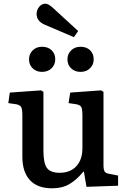

<svg xmlns="http://www.w3.org/2000/svg" viewBox="-20 -1005 688 1039"><path d="M262 14Q183 14 142 -30Q101 -74 101 -157V-379Q101 -413 95 -425Q89 -437 67 -441L25 -447L33 -504L202 -516L215 -508V-190Q215 -122 234 -96Q253 -70 303 -70Q360 -70 393 -105.5Q426 -141 426 -203V-379Q426 -414 420 -425.5Q414 -437 392 -441L351 -447L360 -504L527 -516L540 -508V-112Q540 -86 546.5 -76.5Q553 -67 572 -64L619 -55V0L448 6L434 -76H431Q395 -32 356 -9Q317 14 262 14ZM380 -804 223 -871Q178 -890 178 -930Q178 -950 191.5 -967.5Q205 -985 226 -985Q242 -985 268 -961L403 -837ZM416 -616Q385 -616 365 -635Q345 -654 345 -684Q345 -713 365 -732.5Q385 -752 416 -752Q448 -752 467.5 -733Q487 -714 487 -684Q487 -655 467 -635.5Q447 -616 416 -616ZM207 -616Q177 -616 157 -635Q137 -654 137 -684Q137 -713 157 -732.5Q177 -752 207 -752Q240 -752 259.5 -733Q279 -714 279 -684Q279 -655 259 -635.5Q239 -616 207 -616Z"/></svg>

Font: Literata 12pt Medium
Style: Regular
Weight: 500
Designer: Latin by Veronika Burian and Jose Scaglione. Greek by Irene Vlachou. Cyrillic by Vera Evstafieva.
Foundry: TypeTogether
Version: Version 3.002